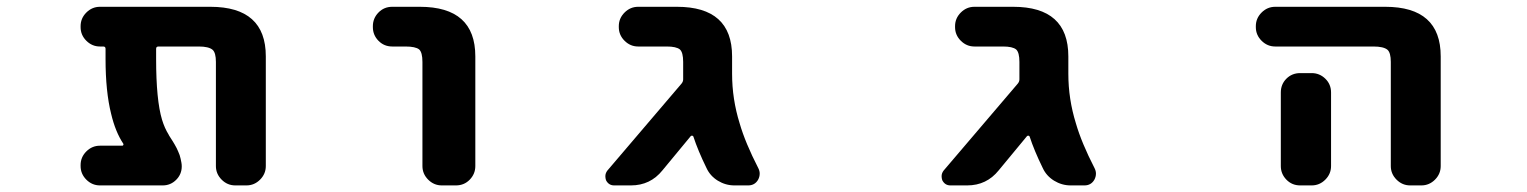

<svg xmlns="http://www.w3.org/2000/svg" viewBox="-20 -569 4540 571"><path d="M679.7 -17.6Q656.2 -17.6 639.2 -34.7Q622.1 -51.8 622.1 -75.2V-384.8Q622.1 -412.1 612.3 -420.9Q600.6 -430.7 571.3 -430.7H451.2Q444.3 -430.7 444.3 -423.8V-393.6Q444.3 -271.5 461.9 -212.9Q469.7 -187.5 481.4 -168.9Q481.4 -168 486.8 -159.7Q492.2 -151.4 493.7 -148.9Q495.1 -146.5 499.5 -139.2Q503.9 -131.8 505.4 -128.4Q506.8 -125 509.8 -118.7Q512.7 -112.3 514.2 -107.9Q515.6 -103.5 517.1 -97.2Q518.6 -90.8 519.5 -85.4Q520.5 -80.1 520.5 -74.2Q520.5 -50.8 503.9 -34.2Q487.3 -17.6 463.9 -17.6H277.3Q253.9 -17.6 236.8 -34.7Q219.7 -51.8 219.7 -75.2V-78.1Q219.7 -101.6 236.8 -118.7Q253.9 -135.7 277.3 -135.7H343.8Q345.7 -135.7 346.7 -137.7Q347.7 -139.6 346.7 -141.6Q323.2 -176.8 310.5 -230.5Q293.9 -296.9 293.9 -393.6V-423.8Q293.9 -430.7 287.1 -430.7H277.3Q253.9 -430.7 236.8 -447.8Q219.7 -464.8 219.7 -488.3V-491.2Q219.7 -514.6 236.8 -531.7Q253.9 -548.8 277.3 -548.8H605.5Q770.5 -548.8 770.5 -401.4V-75.2Q770.5 -51.8 753.4 -34.7Q736.3 -17.6 712.9 -17.6Z M1293.9 -17.6Q1270.5 -17.6 1253.4 -34.7Q1236.3 -51.8 1236.3 -75.2V-384.8Q1236.3 -413.1 1226.6 -421.9Q1215.8 -430.7 1185.5 -430.7H1146.5Q1122.1 -430.7 1105.5 -447.8Q1088.9 -464.8 1088.9 -488.3V-491.2Q1088.9 -514.6 1105.5 -531.7Q1122.1 -548.8 1146.5 -548.8H1228.5Q1393.6 -548.8 1393.6 -401.4V-75.2Q1393.6 -51.8 1377 -34.7Q1360.4 -17.6 1335.9 -17.6Z M2164.1 -17.6Q2137.7 -17.6 2114.7 -31.7Q2091.8 -45.9 2081.1 -69.3Q2055.7 -121.1 2042 -163.1Q2041 -165 2038.6 -165.5Q2036.1 -166 2034.2 -164.1L1950.2 -62.5Q1914.1 -17.6 1856.4 -17.6H1806.6Q1790 -17.6 1782.2 -33.2Q1780.3 -39.1 1780.3 -44.9Q1780.3 -53.7 1786.1 -61.5L2006.8 -320.3Q2011.7 -326.2 2011.7 -333V-384.8Q2011.7 -413.1 2002 -421.9Q1991.2 -430.7 1962.9 -430.7H1877.9Q1854.5 -430.7 1837.4 -447.8Q1820.3 -464.8 1820.3 -488.3V-491.2Q1820.3 -514.6 1837.4 -531.7Q1854.5 -548.8 1877.9 -548.8H1993.2Q2157.2 -548.8 2157.2 -401.4V-349.6Q2157.2 -274.4 2179.7 -202.1Q2196.3 -144.5 2235.4 -68.4Q2239.3 -60.5 2239.3 -52.7Q2239.3 -43 2234.4 -34.2Q2224.6 -17.6 2205.1 -17.6Z M3164.1 -17.6Q3137.7 -17.6 3114.7 -31.7Q3091.8 -45.9 3081.1 -69.3Q3055.7 -121.1 3042 -163.1Q3041 -165 3038.6 -165.5Q3036.1 -166 3034.2 -164.1L2950.2 -62.5Q2914.1 -17.6 2856.4 -17.6H2806.6Q2790 -17.6 2782.2 -33.2Q2780.3 -39.1 2780.3 -44.9Q2780.3 -53.7 2786.1 -61.5L3006.8 -320.3Q3011.7 -326.2 3011.7 -333V-384.8Q3011.7 -413.1 3002 -421.9Q2991.2 -430.7 2962.9 -430.7H2877.9Q2854.5 -430.7 2837.4 -447.8Q2820.3 -464.8 2820.3 -488.3V-491.2Q2820.3 -514.6 2837.4 -531.7Q2854.5 -548.8 2877.9 -548.8H2993.2Q3157.2 -548.8 3157.2 -401.4V-349.6Q3157.2 -274.4 3179.7 -202.1Q3196.3 -144.5 3235.4 -68.4Q3239.3 -60.5 3239.3 -52.7Q3239.3 -43 3234.4 -34.2Q3224.6 -17.6 3205.1 -17.6Z M4173.8 -17.6Q4150.4 -17.6 4133.3 -34.7Q4116.2 -51.8 4116.2 -75.2V-384.8Q4116.2 -412.1 4106.4 -420.9Q4094.7 -430.7 4064.5 -430.7H3772.5Q3749 -430.7 3731.9 -447.8Q3714.8 -464.8 3714.8 -488.3V-491.2Q3714.8 -514.6 3731.9 -531.7Q3749 -548.8 3772.5 -548.8H4099.6Q4264.6 -548.8 4264.6 -401.4V-75.2Q4264.6 -51.8 4247.6 -34.7Q4230.5 -17.6 4207 -17.6ZM3846.7 -17.6Q3822.3 -17.6 3805.7 -34.7Q3789.1 -51.8 3789.1 -75.2V-293.9Q3789.1 -318.4 3805.7 -335Q3822.3 -351.6 3846.7 -351.6H3880.9Q3904.3 -351.6 3921.4 -335Q3938.5 -318.4 3938.5 -293.9V-75.2Q3938.5 -51.8 3921.4 -34.7Q3904.3 -17.6 3880.9 -17.6Z"/></svg>

Font: Rounded Mgen+ 2m bold
Style: Bold
Weight: 700
Designer: [Source Han Sans]
Ryoko NISHIZUKA  (kana & ideographs); Paul D. Hunt (Latin, Greek & Cyrillic); Wenlong ZHANG  (bopomofo
Version: Version 1.059.20150602